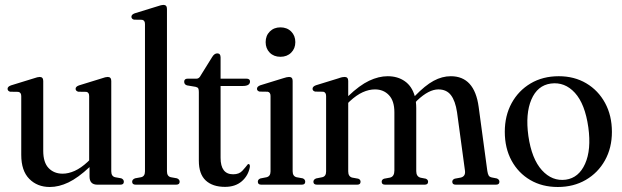

<svg xmlns="http://www.w3.org/2000/svg" viewBox="-20 -756 2548 786"><path d="M67 -122V-362.5Q67 -378 54.5 -380L21.5 -380.5Q11 -383.5 11 -392.5Q11 -401.5 25 -406.5L117.5 -435Q134.5 -441 142.5 -441Q157 -441 157 -424.5V-138.5Q157 -91 179 -68Q201 -45 236.5 -45Q260 -45 285.8 -56.5Q311.5 -68 339 -93.5L345 -99.5V-362.5Q345 -378 333.5 -380L300.5 -380.5Q289.5 -383.5 289.5 -392.5Q289.5 -401.5 303.5 -406.5L396 -435Q412.5 -441 421 -441Q435.5 -441 435.5 -424.5V-55Q435.5 -34 451.5 -30.5L476.5 -26Q487 -21.5 487 -12Q487 0 473 0H378.5Q346.5 0 346.5 -33.5V-72Q299.5 -28 260.2 -9.2Q221 9.5 184 9.5Q132.5 9.5 99.8 -23.8Q67 -57 67 -122Z M663.5 -719.5V-55Q663.5 -34 679.5 -30.5L704.5 -26Q715.5 -21.5 715.5 -12Q715.5 0 701 0H535.5Q521 0 521 -12Q521 -21.5 533 -26L557.5 -30.5Q573.5 -34 573.5 -54.5V-657.5Q573.5 -673 561.5 -675L528.5 -675.5Q518 -678.5 518 -687.5Q518 -696.5 531.5 -701.5L624 -730Q641 -736 649 -736Q663.5 -736 663.5 -719.5Z M781 -400.5 745.5 -406.5Q734 -410 734 -421.5Q734 -434 748.5 -434H785Q795.5 -434 802.5 -448.5L848.5 -522.5Q857.5 -537.5 869.5 -537.5Q883 -537.5 883 -521V-434H988.5Q1003.5 -434 1003.5 -422.5Q1003.5 -404 973.5 -404H883V-110Q883 -42.5 934.5 -42.5Q959 -42.5 972 -56.8Q985 -71 995 -84Q1003.5 -87 1003 -73Q996.5 -37 970 -14Q943.5 9 901 9Q850.5 9 822.2 -17.2Q794 -43.5 794 -98V-379.5Q794 -389 791.8 -393.8Q789.5 -398.5 781 -400.5Z M1128 -523.5Q1101 -523.5 1084.2 -540.5Q1067.5 -557.5 1067.5 -583.5Q1067.5 -610 1084.5 -627Q1101.5 -644 1128 -644Q1155 -644 1172 -627Q1189 -610 1189 -583.5Q1189 -557.5 1172 -540.5Q1155 -523.5 1128 -523.5ZM1178 -425V-55Q1178 -34.5 1194 -30.5L1219 -26Q1229.5 -22 1229.5 -12Q1229.5 0 1215.5 0H1049.5Q1035.5 0 1035.5 -12Q1035.5 -21.5 1046 -25.5L1071.5 -30.5Q1087.5 -34.5 1087.5 -54.5V-363Q1087.5 -378 1076 -380.5L1042.5 -381Q1032 -384 1032 -392.5Q1032 -402 1046 -407L1138.5 -435.5Q1155 -441 1163.5 -441Q1178 -441 1178 -425Z M1405.5 -424.5V-362.5Q1452 -407 1491.2 -425.5Q1530.5 -444 1567 -444Q1608 -444 1637.2 -423.5Q1666.5 -403 1678 -362.5Q1720.5 -406.5 1755.2 -425.2Q1790 -444 1825.5 -444Q1922.5 -444 1939.5 -318.5L1975 -56Q1977 -43.5 1980.5 -37.5Q1984 -31.5 1993.5 -29.5L2014 -25.5Q2024.5 -21 2024.5 -12Q2024.5 0 2010.5 0H1845.5Q1831.5 0 1831.5 -12Q1831.5 -20.5 1841.5 -24.5L1866 -29Q1886.5 -34 1883.5 -57L1851 -296.5Q1844 -343 1826 -366.5Q1808 -390 1774.5 -390Q1735.5 -390 1688 -345L1682.5 -339Q1684 -326.5 1684 -313V-55.5Q1684 -33 1702 -28.5L1723 -24.5Q1732.5 -20.5 1732.5 -12Q1732.5 0 1718.5 0H1556.5Q1542.5 0 1542.5 -12Q1542.5 -21 1552.5 -24.5L1577 -29Q1594.5 -33.5 1594.5 -58V-296.5Q1594.5 -343 1572.2 -366.5Q1550 -390 1515 -390Q1490.5 -390 1465 -378.5Q1439.5 -367 1412 -341.5L1405.5 -335V-54.5Q1405.5 -33.5 1421.5 -29L1446.5 -24.5Q1456 -21 1456 -12Q1456 0 1442.5 0H1277.5Q1263 0 1263 -12Q1263 -21 1274 -25.5L1299 -30.5Q1315 -34 1315 -54V-362.5Q1315 -378 1303.5 -380.5L1270 -381Q1259.5 -384 1259.5 -392.5Q1259.5 -402 1273.5 -407L1366 -435.5Q1375.5 -439 1381 -440Q1386.5 -441 1391 -441Q1405.5 -441 1405.5 -424.5Z M2267.5 -444Q2331 -444 2380 -415Q2429 -386 2457 -334.5Q2485 -283 2485 -216Q2485 -150.5 2456.5 -99.5Q2428 -48.5 2378 -19.5Q2328 9.5 2263.5 9.5Q2199.5 9.5 2150.8 -19Q2102 -47.5 2074.2 -98.5Q2046.5 -149.5 2046.5 -216.5Q2046.5 -282.5 2074.5 -333.8Q2102.5 -385 2152.2 -414.5Q2202 -444 2267.5 -444ZM2296.5 -20.5Q2349.5 -28 2375.2 -85.5Q2401 -143 2388.5 -234.5Q2375 -330.5 2333.5 -376Q2292 -421.5 2235 -414Q2180 -406.5 2155.2 -348.2Q2130.5 -290 2143 -199.5Q2156.5 -105.5 2198.5 -59.2Q2240.5 -13 2296.5 -20.5Z"/></svg>

Font: Fraunces 144pt S050
Style: Regular
Weight: 400
Version: Version 1.000; ttfautohint (v1.8.3)